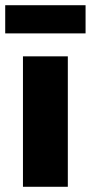

<svg xmlns="http://www.w3.org/2000/svg" viewBox="-30 -716 348 736"><path d="M58 0H230V-500H58ZM-10 -588H298V-696H-10Z"/></svg>

Font: Giro Sans Black
Style: Regular
Weight: 900
Designer: Paul D. Hunt
Foundry: Adobe Systems Incorporated
Version: Version 1.000;PS 1.0;hotconv 1.0.88;makeotf.lib2.5.647800